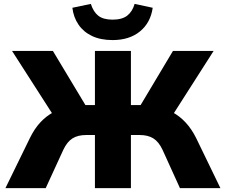

<svg xmlns="http://www.w3.org/2000/svg" viewBox="-20 -967 1160 987"><path d="M8 0 134 -258Q157 -305 187 -337.5Q217 -370 255 -390.5Q293 -411 339 -420L257 -370L42 -705H252L431 -407L405 -427H468V-705H653V-427H717L691 -407L869 -705H1078L864 -370L781 -420Q828 -411 866 -390.5Q904 -370 934.5 -337Q965 -304 988 -258L1113 0H905L815 -198Q796 -238 768.5 -255.5Q741 -273 697 -273H653V0H468V-273H424Q380 -273 352.5 -255.5Q325 -238 306 -198L215 0ZM559 -761Q497 -761 453 -782Q409 -803 383.5 -840.5Q358 -878 352 -927L447 -947Q460 -906 485.5 -886Q511 -866 559 -866Q608 -866 634.5 -887Q661 -908 672 -947L765 -927Q754 -850 699.5 -805.5Q645 -761 559 -761Z"/></svg>

Font: Nunito Sans 9pt Black
Style: Regular
Weight: 900
Version: Version 3.101;gftools[0.9.27]